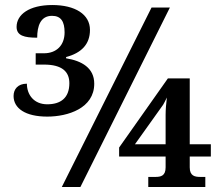

<svg xmlns="http://www.w3.org/2000/svg" viewBox="-20 -744 880 764"><path d="M168 -280C250 -280 355 -313 355 -411C355 -474 305 -502 243 -512V-517C303 -533 338 -567 338 -625C338 -687 279 -724 188 -724C96 -724 46 -686 46 -637C46 -602 77 -594 128 -594C128 -640 141 -681 187 -681C223 -681 237 -658 237 -615C237 -564 205 -532 155 -532H122V-487H155C228 -487 256 -458 256 -413C256 -353 220 -329 168 -329C115 -329 87 -367 87 -411C51 -411 34 -389 34 -362C34 -313 81 -280 168 -280ZM226 0H300L656 -714H583ZM570 0H797V-40H777C755 -40 735 -44 735 -78V-121H819V-170H735V-432H648L454 -157V-121H639V-78C639 -44 620 -40 598 -40H570ZM517 -170 629 -327C632 -332 639 -345 644 -356C641 -331 639 -308 639 -287V-170Z"/></svg>

Font: Noto Serif Semi
Style: Regular
Weight: 600
Designer: Monotype Design Team
Foundry: Monotype Imaging Inc.
Version: Version 1.002